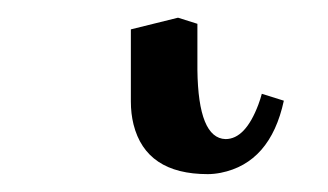

<svg xmlns="http://www.w3.org/2000/svg" viewBox="-20 41 371 217"><path d="M127.9 74.2 181.2 61 203.1 67.9V120.1Q204.1 197.3 234.9 198.2Q257.3 198.2 272 159.2Q274.4 152.8 275.9 147L300.8 154.8Q285.6 225.1 229.5 236.3Q221.7 237.8 214.8 237.8Q145 237.8 130.9 181.6Q127.9 169.4 127.9 155.8Z"/></svg>

Font: Linux Biolinum Capitals O
Style: Small Caps
Weight: 400
Designer: Philipp H. Poll
Foundry: Philipp H. Poll
Version: Version 1.0.4